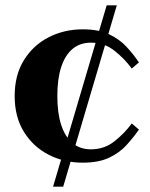

<svg xmlns="http://www.w3.org/2000/svg" viewBox="-20 -600 562 720"><path d="M179 100 380 -580H418L217 100ZM321 -40Q371 -40 409 -70Q447 -100 474 -137L501 -114Q480 -84 454 -55.5Q428 -27 389 -8.5Q350 10 290 10Q221 10 163 -19.5Q105 -49 70 -105Q35 -161 35 -240Q35 -319 70 -375Q105 -431 163 -460.5Q221 -490 290 -490Q350 -490 389 -471.5Q428 -453 454 -425Q480 -397 501 -366L474 -343Q447 -380 409 -410Q371 -440 321 -440Q280 -440 252 -416.5Q224 -393 209.5 -348.5Q195 -304 195 -240Q195 -176 209.5 -131.5Q224 -87 252 -63.5Q280 -40 321 -40Z"/></svg>

Font: Brygada 1918
Style: Bold
Weight: 700
Designer: Mateusz Machalski | Borys Kosmynka | Przemek Hoffer
Foundry: NIEPODLEGLA 2018
Version: Version 3.006